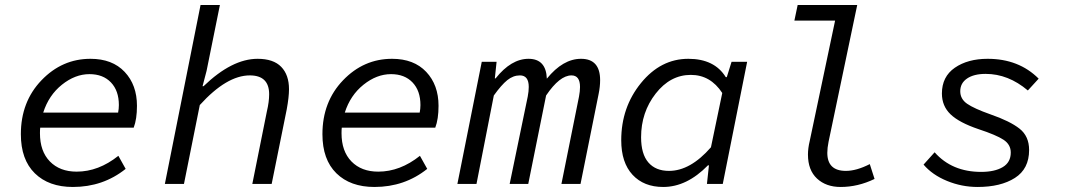

<svg xmlns="http://www.w3.org/2000/svg" viewBox="-20 -732 4240 764"><path d="M270 12Q174 12 118.5 -42.5Q63 -97 63 -198Q63 -327 145 -412.5Q227 -498 340 -498Q427 -498 476 -446Q525 -394 525 -311Q525 -258 512 -224H140Q139 -217 139 -202Q139 -130 178.5 -89.5Q218 -49 285 -49Q372 -49 451 -112L480 -60Q390 12 270 12ZM336 -437Q279 -437 226.5 -395Q174 -353 152 -284H450Q453 -299 453 -314Q453 -371 421.5 -404Q390 -437 336 -437Z M636 0 778 -712H855L802 -450L786 -389H790Q903 -498 1005 -498Q1068 -498 1099 -466Q1130 -434 1130 -377Q1130 -346 1121 -297L1061 0H984L1042 -289Q1051 -327 1051 -357Q1051 -432 974 -432Q882 -432 775 -314L712 0Z M1470 12Q1374 12 1318.5 -42.5Q1263 -97 1263 -198Q1263 -327 1345 -412.5Q1427 -498 1540 -498Q1627 -498 1676 -446Q1725 -394 1725 -311Q1725 -258 1712 -224H1340Q1339 -217 1339 -202Q1339 -130 1378.5 -89.5Q1418 -49 1485 -49Q1572 -49 1651 -112L1680 -60Q1590 12 1470 12ZM1536 -437Q1479 -437 1426.5 -395Q1374 -353 1352 -284H1650Q1653 -299 1653 -314Q1653 -371 1621.5 -404Q1590 -437 1536 -437Z M1800 0 1897 -486H1956L1949 -420H1952Q2014 -498 2083 -498Q2153 -498 2156 -419Q2220 -498 2292 -498Q2368 -498 2368 -413Q2368 -387 2362 -358L2290 0H2214L2284 -348Q2288 -369 2288 -386Q2288 -432 2254 -432Q2207 -432 2153 -352L2082 0H2008L2080 -348Q2084 -369 2084 -386Q2084 -432 2049 -432Q2022 -432 1998.5 -413Q1975 -394 1945 -352L1876 0Z M2619 12Q2542 12 2497 -36.5Q2452 -85 2452 -174Q2452 -305 2530.5 -401.5Q2609 -498 2719 -498Q2823 -498 2868 -425H2872L2891 -486H2953L2856 0H2793L2801 -74H2797Q2713 12 2619 12ZM2642 -52Q2727 -52 2809 -146L2854 -362Q2807 -434 2729 -434Q2647 -434 2589 -359.5Q2531 -285 2531 -186Q2531 -119 2560 -85.5Q2589 -52 2642 -52Z M3325 12Q3267 12 3231 -21.5Q3195 -55 3195 -117Q3195 -142 3202 -171L3303 -650H3141L3154 -712H3391L3277 -168Q3272 -143 3272 -124Q3272 -52 3346 -52Q3388 -52 3441 -79L3460 -20Q3394 12 3325 12Z M3870 12Q3807 12 3748.5 -12Q3690 -36 3655 -77L3699 -126Q3768 -48 3884 -48Q3938 -48 3970 -67Q4002 -86 4002 -125Q4002 -157 3973 -176Q3944 -195 3874 -218Q3797 -244 3762.5 -277Q3728 -310 3728 -360Q3728 -427 3779.5 -462.5Q3831 -498 3910 -498Q4034 -498 4113 -419L4070 -372Q3992 -438 3902 -438Q3855 -438 3828 -419.5Q3801 -401 3801 -369Q3801 -338 3828.5 -319Q3856 -300 3921 -277Q3999 -250 4037 -220Q4075 -190 4075 -135Q4075 -60 4018.5 -24Q3962 12 3870 12Z"/></svg>

Font: TypoPRO Source Code Pro
Style: Italic
Weight: 400
Italic angle: -11°
Monospace: yes
Designer: Paul D. Hunt, Teo Tuominen
Foundry: Adobe Systems Incorporated
Version: Version 1.030;PS 1.0;hotconv 1.0.84;makeotf.lib2.5.63406